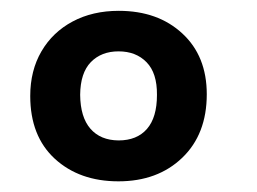

<svg xmlns="http://www.w3.org/2000/svg" viewBox="-20 -761 481 360"><path d="M202 -421Q129 -421 82.8 -463.3Q36.7 -505.7 36.7 -581Q36.7 -628.7 57.7 -664.7Q78.7 -700.7 116.2 -720.7Q153.7 -740.7 202.7 -740.7Q276 -740.7 321.8 -698.3Q367.7 -656 367.7 -584.3Q367.7 -509.3 321.7 -465.2Q275.7 -421 202 -421ZM202.3 -497.7Q236.7 -497.7 255.5 -519.2Q274.3 -540.7 274.3 -583Q274.7 -624 254.8 -644.3Q235 -664.7 202.3 -664.7Q170 -664.7 150.3 -644.5Q130.7 -624.3 130.3 -583.3Q130.7 -541.3 149.5 -519.7Q168.3 -498 202.3 -497.7Z"/></svg>

Font: Bitter Thin
Style: Regular
Weight: 100
Designer: Sol Matas, and Bitter project Authors
Foundry: Sol Matas
Version: Version 2.002